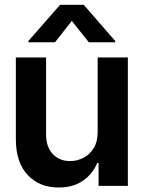

<svg xmlns="http://www.w3.org/2000/svg" viewBox="-20 -790 611 816"><path d="M395 -229V-545.9H523.4V0H398.9V-97.2H393.1Q374.5 -51.3 332.5 -22Q290.5 7.3 229 6.8Q148.4 7.3 97.9 -46.1Q47.4 -99.6 47.4 -198.2V-545.9H175.8V-217.8Q175.8 -166 204.3 -135.5Q232.9 -105 279.3 -105.5Q307.1 -105.5 334 -118.9Q360.8 -132.3 377.9 -159.9Q395 -187.5 395 -229ZM357.4 -610.4 285.2 -701.2 213.9 -610.4H100.6V-615.7L235.4 -769.5H335.9L469.7 -615.7V-610.4Z"/></svg>

Font: Inter Tight SemiBold
Style: Regular
Weight: 600
Designer: Rasmus Andersson
Foundry: rsms
Version: Version 3.004; ttfautohint (v1.8.4.7-5d5b)